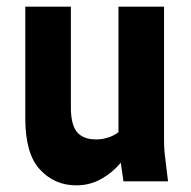

<svg xmlns="http://www.w3.org/2000/svg" viewBox="-20 -545 573 577"><path d="M56 -189V-525H193V-223Q193 -170 211.5 -148Q230 -126 269 -126Q287 -126 304.5 -131.5Q322 -137 336 -148V-525H473V-125Q473 -104 474.5 -87.5Q476 -71 479 -49L485 0H351L343 -56Q318 -26 284 -7Q250 12 209 12Q144 12 100 -35.5Q56 -83 56 -189Z"/></svg>

Font: Radio Canada Condensed
Style: Bold
Weight: 700
Width: 3
Designer: Charles Daoud, Etienne Aubert Bonn, Alexandre Saumier Demers, Jacques Le Bailly
Foundry: Radio-Canada
Version: Version 2.104; ttfautohint (v1.8.4.7-5d5b);gftools[0.9.28.de